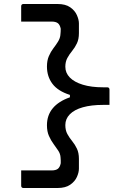

<svg xmlns="http://www.w3.org/2000/svg" viewBox="-20 -780 640 961"><path d="M215 -447Q215 -477 224.5 -499Q234 -521 247 -538Q260 -555 270 -571Q280 -587 282 -603Q283 -612 283.5 -620Q284 -628 284 -636Q280 -656 269.5 -664Q259 -672 238 -672Q203 -672 168.5 -672Q134 -672 99 -672H86Q86 -691 86 -710Q86 -729 86 -749Q86 -754 89 -757Q92 -760 97 -760H268Q308 -760 331.5 -743.5Q355 -727 365 -704Q375 -681 375 -663V-614Q375 -584 365 -563Q355 -542 341 -525Q327 -508 317 -489.5Q307 -471 307 -446Q307 -415 329.5 -392Q352 -369 394.5 -356Q437 -343 496 -343H517Q522 -343 525 -340Q528 -337 528 -332Q528 -313 528 -293.5Q528 -274 528 -255H496Q437 -255 394.5 -243Q352 -231 329.5 -208Q307 -185 307 -154Q307 -128 317 -109.5Q327 -91 341 -74Q355 -57 365 -36Q375 -15 375 15V64Q375 83 365 105.5Q355 128 331.5 144.5Q308 161 268 161H97Q92 161 89 158Q86 155 86 150Q86 130 86 111Q86 92 86 73H99Q134 73 168.5 73Q203 73 238 73Q259 73 269.5 65Q280 57 284 37Q284 30 284 22.5Q284 15 283 7Q282 -10 271.5 -26Q261 -42 248 -59.5Q235 -77 225 -99.5Q215 -122 215 -153Q215 -203 244 -238Q273 -273 330 -293V-305Q270 -324 242.5 -360.5Q215 -397 215 -447Z"/></svg>

Font: Recursive Monospace
Style: Regular
Weight: 400
Version: Version 1.047